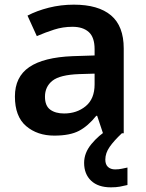

<svg xmlns="http://www.w3.org/2000/svg" viewBox="-20 -572 628 824"><path d="M297 -552Q402 -552 456.5 -506Q511 -460 511 -364V0H422L397 -75H393Q358 -31 319 -10.5Q280 10 213 10Q140 10 92 -31Q44 -72 44 -158Q44 -242 105.5 -284Q167 -326 292 -331L386 -334V-361Q386 -412 361 -434.5Q336 -457 291 -457Q250 -457 212.5 -445Q175 -433 138 -417L98 -505Q138 -526 189.5 -539Q241 -552 297 -552ZM320 -254Q237 -251 205 -225.5Q173 -200 173 -157Q173 -118 195.5 -101.5Q218 -85 255 -85Q310 -85 348 -116.5Q386 -148 386 -210V-256ZM432 113Q432 134 443.5 144.5Q455 155 474 155Q490 155 503.5 152Q517 149 527 147V222Q511 226 494.5 229Q478 232 456 232Q401 232 371 203.5Q341 175 341 127Q341 84 372.5 46Q404 8 444 -16L503 0Q469 32 450.5 58.5Q432 85 432 113Z"/></svg>

Font: Noto Sans Kannada SemiBold
Style: Regular
Weight: 600
Designer: Jelle Bosma - Monotype Design Team
Foundry: Monotype Imaging Inc.
Version: Version 2.005; ttfautohint (v1.8.4.7-5d5b)